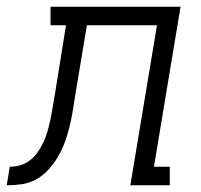

<svg xmlns="http://www.w3.org/2000/svg" viewBox="-76 -550 596 570"><path d="M-56 0 -47 -55Q-31 -55 -15.5 -59.5Q0 -64 13.5 -74.5Q27 -85 36.5 -99Q46 -113 53 -128Q60 -143 64.5 -158.5Q69 -174 72.5 -189.5Q76 -205 78.5 -221Q81 -237 84 -252Q84 -255 84.5 -258Q85 -261 86 -264L120 -475H74V-530H460L381 -55H428V0H311L390 -475H182L145 -253Q142 -231 138 -209.5Q134 -188 128.5 -166.5Q123 -145 115 -124Q107 -103 95 -83Q83 -63 67 -45.5Q51 -28 30.5 -17Q10 -6 -12 -3Q-34 0 -56 0Z"/></svg>

Font: Iosevka Slab Light
Style: Italic
Weight: 300
Italic angle: -9°
Monospace: yes
Designer: Belleve Invis
Foundry: Belleve Invis
Version: Version 11.1.1; ttfautohint (v1.8.3)